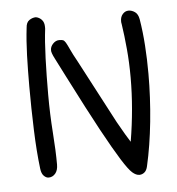

<svg xmlns="http://www.w3.org/2000/svg" viewBox="-44 -548 565 612"><g transform="rotate(-5 238.5 -242.5)"><path d="M363.3 -461.9Q362.3 -464.8 362.3 -470.7Q362.3 -484.4 370.1 -493.2Q377.9 -502 388.7 -502Q399.4 -502 409.2 -495.1Q418.9 -488.3 421.9 -471.7Q428.7 -430.7 431.6 -386.7Q434.6 -342.8 434.6 -295.9Q434.6 -219.7 426.8 -143.1Q418.9 -66.4 404.3 -2.9Q401.4 10.7 394 16.6Q386.7 22.5 377.9 22.5Q367.2 22.5 355.5 12.2Q343.8 2 322.3 -32.2Q300.8 -66.4 265.1 -131.8Q229.5 -197.3 172.9 -308.6Q152.3 -349.6 141.6 -370.1Q130.9 -390.6 131.8 -398.4Q131.8 -409.2 140.6 -418.5Q149.4 -427.7 160.2 -427.7Q168 -427.7 172.4 -426.3Q176.8 -424.8 181.2 -417.5Q185.5 -410.2 192.4 -395Q199.2 -379.9 213.9 -353.5L320.3 -151.4Q334 -127 343.8 -110.4Q353.5 -93.8 359.4 -85Q377 -190.4 377 -289.1Q377 -336.9 373 -380.4Q369.1 -423.8 363.3 -461.9ZM119.1 -467.8Q114.3 -429.7 112.3 -373.5Q110.4 -317.4 110.4 -257.8Q110.4 -195.3 114.7 -136.2Q119.1 -77.1 119.1 -33.2Q119.1 -14.6 110.4 -4.4Q101.6 5.9 88.9 5.9Q81.1 5.9 73.7 -1.5Q66.4 -8.8 64.5 -24.4Q57.6 -80.1 55.2 -149.4Q52.7 -218.8 52.7 -289.1Q52.7 -340.8 54.2 -388.2Q55.7 -435.5 60.5 -475.6Q61.5 -493.2 71.8 -500Q82 -506.8 92.8 -506.8Q103.5 -504.9 111.3 -496.6Q119.1 -488.3 119.1 -473.6Z"/></g></svg>

Font: Hi Melody Cyrillic
Style: Regular
Weight: 400
Version: Version 0.90 April 10, 2018